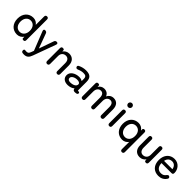

<svg xmlns="http://www.w3.org/2000/svg" viewBox="345 -2300 4090 4090"><g transform="rotate(45 2390.0 -255.0)"><path d="M269 11C332 11 384 -19 418 -69L420 -22C421 -7 435 0 461 0C486 0 500 -17 500 -48V-670C500 -701 484 -717 455 -717C426 -717 411 -700 411 -670V-419C378 -465 328 -492 269 -492C137 -492 41 -395 41 -240C41 -85 137 11 269 11ZM131 -240C131 -346 191 -410 272 -410C353 -410 412 -346 412 -240C412 -135 353 -71 272 -71C191 -71 131 -135 131 -240Z M678 207C762 207 800 166 830 84L1016 -426C1028 -459 1015 -480 985 -480C958 -480 939 -467 931 -442L814 -110L692 -442C683 -468 665 -480 638 -480H633C605 -480 594 -459 607 -426L775 -1L753 57C733 108 720 125 670 125C657 125 644 124 632 122C612 120 601 132 601 158C601 185 616 203 645 205C656 206 667 207 678 207Z M1171 0C1200 0 1216 -17 1216 -48V-287C1216 -362 1263 -410 1331 -410C1391 -410 1432 -368 1432 -284V-48C1432 -17 1447 0 1476 0C1505 0 1521 -17 1521 -48V-303C1521 -426 1451 -492 1350 -492C1288 -492 1240 -458 1212 -418L1210 -456C1209 -472 1194 -480 1167 -480C1141 -480 1126 -463 1126 -433V-48C1126 -17 1142 0 1171 0Z M1800 8C1856 6 1915 -11 1951 -47C1958 -6 1973 8 2016 8C2029 8 2043 6 2056 3C2080 -2 2090 -17 2090 -37C2090 -48 2076 -67 2056 -61C2042 -57 2035 -61 2035 -82V-323C2035 -451 1975 -492 1853 -492C1795 -492 1733 -476 1684 -452C1656 -440 1649 -418 1662 -395C1675 -373 1695 -371 1723 -382C1763 -401 1812 -413 1853 -413C1918 -413 1949 -398 1949 -323V-263C1923 -281 1888 -292 1847 -290C1740 -289 1632 -226 1632 -128C1632 -38 1702 11 1800 8ZM1718 -127C1717 -176 1780 -216 1854 -218C1908 -220 1947 -205 1950 -168C1953 -107 1885 -73 1801 -71C1750 -70 1719 -89 1718 -127Z M2236 0C2265 0 2281 -17 2281 -48V-283C2281 -355 2321 -410 2386 -410C2440 -410 2475 -370 2475 -286V-48C2475 -17 2491 0 2520 0C2549 0 2564 -17 2564 -48V-282C2564 -357 2605 -410 2670 -410C2724 -410 2758 -370 2758 -286V-48C2758 -17 2775 0 2804 0C2833 0 2849 -17 2849 -48V-304C2849 -427 2787 -492 2690 -492C2621 -492 2571 -453 2547 -400C2526 -458 2476 -492 2407 -492C2347 -492 2298 -459 2277 -414L2275 -456C2273 -472 2259 -480 2232 -480C2206 -480 2191 -463 2191 -433V-48C2191 -17 2207 0 2236 0Z M3044 0C3073 0 3088 -17 3088 -48V-433C3088 -464 3073 -480 3044 -480C3015 -480 2999 -463 2999 -433V-48C2999 -17 3015 0 3044 0ZM2983 -630C2983 -597 3010 -570 3043 -570C3075 -570 3102 -597 3102 -630C3102 -663 3075 -690 3043 -690C3010 -690 2983 -663 2983 -630Z M3625 202C3654 202 3670 184 3670 154V-433C3670 -464 3654 -480 3629 -480C3605 -480 3588 -469 3588 -446V-411C3554 -463 3502 -492 3439 -492C3307 -492 3211 -395 3211 -241C3211 -86 3307 11 3439 11C3498 11 3548 -17 3581 -62V154C3581 185 3596 202 3625 202ZM3301 -241C3301 -346 3361 -410 3442 -410C3523 -410 3582 -346 3582 -241C3582 -135 3523 -71 3442 -71C3361 -71 3301 -135 3301 -241Z M3966 11C4029 11 4077 -22 4105 -62L4107 -25C4109 -9 4123 0 4150 0C4176 0 4190 -18 4190 -48V-433C4190 -464 4175 -480 4146 -480C4117 -480 4101 -464 4101 -433V-195C4101 -119 4053 -71 3985 -71C3926 -71 3885 -113 3885 -196V-433C3885 -464 3869 -480 3840 -480C3811 -480 3796 -463 3796 -433V-178C3796 -55 3865 11 3966 11Z M4529 11C4606 11 4667 -18 4711 -81C4732 -107 4727 -131 4705 -146C4683 -160 4666 -152 4645 -129C4619 -88 4581 -68 4530 -68C4445 -68 4389 -124 4387 -231H4685C4716 -231 4732 -240 4732 -279C4732 -383 4656 -492 4524 -492C4392 -492 4299 -393 4299 -240C4299 -79 4393 11 4529 11ZM4392 -303C4407 -379 4454 -419 4523 -419C4588 -419 4633 -372 4644 -303Z"/></g></svg>

Font: 寒蝉半圆体
Style: Regular
Weight: 400
Designer: Yoshimichi Ohira & Warren
Foundry: ChillType
Version: Version 1.800;Glyphs 3.1.1 (3135)